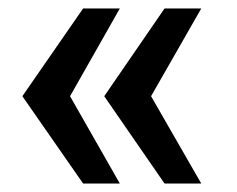

<svg xmlns="http://www.w3.org/2000/svg" viewBox="-20 -530 561 455"><path d="M177 -95 33 -302 177 -510H264L146 -302L264 -95ZM370 -95 227 -302 370 -510H457L338 -302L457 -95Z"/></svg>

Font: Saira SemiExpanded SemiBold
Style: Regular
Weight: 600
Width: 6
Designer: Hector Gatti with collaboration of the Omnibus-Type team
Foundry: Omnibus-Type
Version: Version 1.101